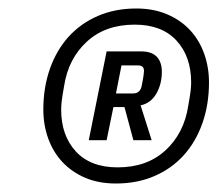

<svg xmlns="http://www.w3.org/2000/svg" viewBox="-20 -730 512 452"><path d="M253 -298Q212 -298 180.5 -311.5Q149 -325 127 -348.5Q105 -372 93.5 -404Q82 -436 82 -472Q82 -524 97.5 -568Q113 -612 141.5 -643.5Q170 -675 210.5 -692.5Q251 -710 301 -710Q341 -710 373 -696.5Q405 -683 427 -659.5Q449 -636 460.5 -604Q472 -572 472 -536Q472 -484 456.5 -440Q441 -396 412.5 -364.5Q384 -333 343.5 -315.5Q303 -298 253 -298ZM257 -336Q326 -336 369.5 -376Q413 -416 423 -480Q428 -508 429 -518.5Q430 -529 430 -536Q430 -597 395.5 -634.5Q361 -672 297 -672Q228 -672 184.5 -632Q141 -592 131 -528Q126 -500 125 -489.5Q124 -479 124 -472Q124 -411 158.5 -373.5Q193 -336 257 -336ZM231 -400H189L231 -609H312Q337 -609 349 -596.5Q361 -584 361 -561Q361 -532 348 -509.5Q335 -487 311 -482L337 -400H294L273 -478H247ZM293 -510Q311 -510 314 -530Q317 -545 318 -553Q319 -561 319 -563Q319 -576 305 -576H266L253 -510Z"/></svg>

Font: IBM Plex Sans Cond Text
Style: Italic
Weight: 450
Width: 3
Italic angle: -11°
Designer: Mike Abbink, Paul van der Laan, Pieter van Rosmalen
Foundry: Bold Monday
Version: Version 1.3